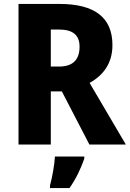

<svg xmlns="http://www.w3.org/2000/svg" viewBox="-20 -734 659 975"><path d="M282 -714H74V0H238V-270H294L434 0H619L435 -313C507 -353 551 -415 551 -505C551 -644 462 -714 282 -714ZM280 -584C352 -584 384 -554 384 -497C384 -426 345 -396 280 -396H238V-584ZM408 72V61H259C257 100 245 169 234 207V221H333C367 172 390 123 408 72Z"/></svg>

Font: Noto Sans Thai Looped SemiCondensed ExtraBold
Style: Regular
Weight: 800
Width: 4
Designer: Sasikarn Vongin, Ben Mitchell
Foundry: The Fontpad Ltd
Version: Version 1.001